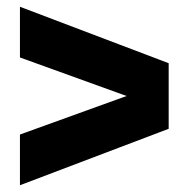

<svg xmlns="http://www.w3.org/2000/svg" viewBox="-20 -664 558 568"><path d="M39 -116V-266L354.5 -380L39 -494V-644L479 -477V-283Z"/></svg>

Font: Encode Sans Cnd Black
Style: Regular
Weight: 900
Width: 3
Designer: Multiple Designers
Foundry: Impallari Type
Version: Version 3.002; ttfautohint (v1.8.3) -l 8 -r 50 -G 200 -x 14 